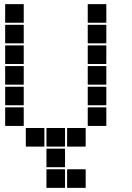

<svg xmlns="http://www.w3.org/2000/svg" viewBox="-20 -715 640 930"><path d="M407 -695H493Q495 -695 495 -693V-607Q495 -605 493 -605H407Q405 -605 405 -607V-693Q405 -695 407 -695ZM7 -695H93Q95 -695 95 -693V-607Q95 -605 93 -605H7Q5 -605 5 -607V-693Q5 -695 7 -695ZM407 -595H493Q495 -595 495 -593V-507Q495 -505 493 -505H407Q405 -505 405 -507V-593Q405 -595 407 -595ZM7 -595H93Q95 -595 95 -593V-507Q95 -505 93 -505H7Q5 -505 5 -507V-593Q5 -595 7 -595ZM407 -495H493Q495 -495 495 -493V-407Q495 -405 493 -405H407Q405 -405 405 -407V-493Q405 -495 407 -495ZM7 -495H93Q95 -495 95 -493V-407Q95 -405 93 -405H7Q5 -405 5 -407V-493Q5 -495 7 -495ZM407 -395H493Q495 -395 495 -393V-307Q495 -305 493 -305H407Q405 -305 405 -307V-393Q405 -395 407 -395ZM7 -395H93Q95 -395 95 -393V-307Q95 -305 93 -305H7Q5 -305 5 -307V-393Q5 -395 7 -395ZM407 -295H493Q495 -295 495 -293V-207Q495 -205 493 -205H407Q405 -205 405 -207V-293Q405 -295 407 -295ZM7 -295H93Q95 -295 95 -293V-207Q95 -205 93 -205H7Q5 -205 5 -207V-293Q5 -295 7 -295ZM407 -195H493Q495 -195 495 -193V-107Q495 -105 493 -105H407Q405 -105 405 -107V-193Q405 -195 407 -195ZM7 -195H93Q95 -195 95 -193V-107Q95 -105 93 -105H7Q5 -105 5 -107V-193Q5 -195 7 -195ZM307 -95H393Q395 -95 395 -93V-7Q395 -5 393 -5H307Q305 -5 305 -7V-93Q305 -95 307 -95ZM207 -95H293Q295 -95 295 -93V-7Q295 -5 293 -5H207Q205 -5 205 -7V-93Q205 -95 207 -95ZM107 -95H193Q195 -95 195 -93V-7Q195 -5 193 -5H107Q105 -5 105 -7V-93Q105 -95 107 -95ZM207 5H293Q295 5 295 7V93Q295 95 293 95H207Q205 95 205 93V7Q205 5 207 5ZM307 105H393Q395 105 395 107V193Q395 195 393 195H307Q305 195 305 193V107Q305 105 307 105ZM207 105H293Q295 105 295 107V193Q295 195 293 195H207Q205 195 205 193V107Q205 105 207 105Z"/></svg>

Font: Pixel Panel Black
Style: Regular
Weight: 900
Monospace: yes
Designer: Óliver Lalan
Foundry: Óliver Lalan
Version: Version 1.000; ttfautohint (v1.8.4.7-5d5b-dirty);gftools[0.9